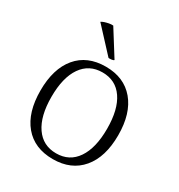

<svg xmlns="http://www.w3.org/2000/svg" viewBox="-172 -826 887 954"><g transform="rotate(30 271.0 -349.5)"><path d="M135 -696Q142 -701 152.5 -704.5Q163 -708 176 -710.5Q189 -713 200 -712L291 -567Q289 -563 278 -561.5Q267 -560 260 -561ZM271 13Q165 13 106.5 -57Q48 -127 48 -252Q48 -377 106.5 -447Q165 -517 271 -517Q376 -517 435 -447Q494 -377 494 -252Q494 -127 435 -57Q376 13 271 13ZM271 -20Q347 -20 388.5 -81Q430 -142 430 -252Q430 -363 388.5 -423.5Q347 -484 271 -484Q195 -484 153 -423.5Q111 -363 111 -252Q111 -142 153 -81Q195 -20 271 -20Z"/></g></svg>

Font: Arima Thin Light
Style: Regular
Weight: 300
Version: Version 1.100